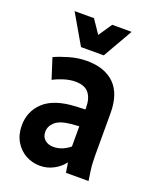

<svg xmlns="http://www.w3.org/2000/svg" viewBox="-139 -818 743 911"><g transform="rotate(20 232.5 -362.0)"><path d="M28 -140Q28 -212 79.5 -259.5Q131 -307 240 -312L286 -314V-323Q286 -370 265 -396Q244 -422 197 -422Q169 -422 139 -412.5Q109 -403 87 -391L54 -494Q84 -508 127.5 -520.5Q171 -533 215 -533Q305 -533 354.5 -484.5Q404 -436 404 -338V-124Q404 -103 405 -86Q406 -69 409 -47L416 0H302L294 -50Q274 -23 242 -6Q210 11 174 11Q134 11 101 -7.5Q68 -26 48 -60Q28 -94 28 -140ZM143 -150Q143 -124 160 -109.5Q177 -95 203 -95Q247 -95 286 -127V-229L246 -226Q191 -221 167 -199.5Q143 -178 143 -150ZM366 -735 280 -585H165L78 -735H176L222 -667L268 -735Z"/></g></svg>

Font: Radio Canada Condensed SemiBold
Style: Regular
Weight: 600
Width: 3
Designer: Charles Daoud, Etienne Aubert Bonn, Alexandre Saumier Demers, Jacques Le Bailly
Foundry: Radio-Canada
Version: Version 2.104; ttfautohint (v1.8.4.7-5d5b);gftools[0.9.28.de